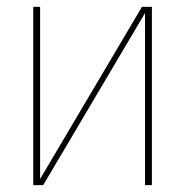

<svg xmlns="http://www.w3.org/2000/svg" viewBox="-20 -540 540 560"><path d="M77 0V-520H97V-18L394 -520H423V0H403V-502L106 0Z"/></svg>

Font: Iosevka Curly Slab Thin
Style: Regular
Weight: 100
Monospace: yes
Designer: Belleve Invis
Foundry: Belleve Invis
Version: Version 22.1.2; ttfautohint (v1.8.4)